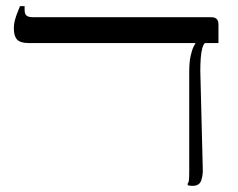

<svg xmlns="http://www.w3.org/2000/svg" viewBox="-20 -600 775 624"><path d="M74 -460Q46 -460 35.5 -471.5Q25 -483 25 -507Q25 -522 29 -536.5Q33 -551 38 -562.5Q43 -574 45 -580H60V-567Q60 -555 66 -549.5Q72 -544 89 -544H667Q679 -544 684.5 -538Q690 -532 690 -521V-460ZM606 4Q602 4 597.5 3.5Q593 3 590 2V-3Q593 -7 594 -14Q595 -21 595 -45V-366Q595 -398 599.5 -418Q604 -438 609 -448Q614 -458 615 -459V-489H646V-460Q641 -456 637.5 -443.5Q634 -431 632.5 -412Q631 -393 631 -369L639 -52Q640 -31 634 -13.5Q628 4 606 4Z"/></svg>

Font: Frank Ruhl Libre Light
Style: Regular
Weight: 300
Designer: Yanek Iontef
Foundry: Fontef
Version: Version 6.003;gftools[0.9.30]